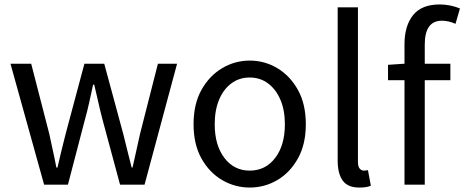

<svg xmlns="http://www.w3.org/2000/svg" viewBox="-20 -829 2085 862"><path d="M178 0 27 -543H120L201 -229Q209 -190 217.5 -152.5Q226 -115 233 -77H238Q247 -115 256 -153Q265 -191 275 -229L359 -543H448L533 -229Q543 -190 552 -152.5Q561 -115 571 -77H575Q584 -115 592 -152.5Q600 -190 609 -229L689 -543H775L629 0H519L440 -293Q430 -331 421.5 -369.5Q413 -408 403 -449H398Q389 -408 380.5 -369Q372 -330 361 -291L285 0Z M1101 13Q1035 13 977.5 -20.5Q920 -54 884.5 -117.5Q849 -181 849 -271Q849 -362 884.5 -425.5Q920 -489 977.5 -523Q1035 -557 1101 -557Q1168 -557 1225 -523Q1282 -489 1317.5 -425.5Q1353 -362 1353 -271Q1353 -181 1317.5 -117.5Q1282 -54 1225 -20.5Q1168 13 1101 13ZM1101 -63Q1172 -63 1215.5 -120Q1259 -177 1259 -271Q1259 -334 1239 -381Q1219 -428 1183.5 -454.5Q1148 -481 1101 -481Q1054 -481 1018.5 -454.5Q983 -428 963.5 -381Q944 -334 944 -271Q944 -177 987.5 -120Q1031 -63 1101 -63Z M1592 13Q1541 13 1518.5 -18.5Q1496 -50 1496 -108V-796H1587V-102Q1587 -81 1595 -72Q1603 -63 1613 -63Q1617 -63 1621 -63.5Q1625 -64 1632 -65L1645 5Q1635 9 1623 11Q1611 13 1592 13Z M1796 0V-469H1722V-538L1796 -543V-630Q1796 -713 1834.5 -761Q1873 -809 1954 -809Q1979 -809 2002.5 -804Q2026 -799 2045 -791L2025 -722Q1994 -736 1964 -736Q1887 -736 1887 -629V-543H2002V-469H1887V0Z"/></svg>

Font: Source Han Sans SC
Style: Regular
Weight: 400
Designer: Ryoko NISHIZUKA 西塚涼子 (kana, bopomofo & ideographs); Paul D. Hunt (Latin, Greek & Cyrillic); Sandoll Communications 산돌커뮤니
Foundry: Adobe
Version: Version 2.002;hotconv 1.0.116;makeotfexe 2.5.65601; ttfautoh